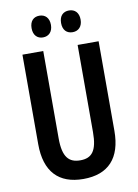

<svg xmlns="http://www.w3.org/2000/svg" viewBox="-99 -1037 750 1045"><g transform="rotate(-10 276.5 -514.5)"><path d="M140 -913C140 -874 162 -853 193 -853C225 -853 247 -875 247 -913C247 -952 225 -973 193 -973C162 -973 140 -953 140 -913ZM303 -913C303 -874 324 -853 357 -853C389 -853 411 -875 411 -913C411 -952 389 -973 357 -973C325 -973 303 -953 303 -913ZM487 -285V-780H371V-298C371 -194 340 -159 277 -159C215 -159 181 -192 181 -297V-780H66V-285C66 -133 140 -56 276 -56C414 -56 487 -134 487 -285Z"/></g></svg>

Font: Noto Sans Malayalam UI ExtraCondensed SemiBold
Style: Regular
Weight: 600
Width: 2
Designer: Jelle Bosma - Monotype Design Team
Foundry: Monotype Imaging Inc.
Version: Version 2.104